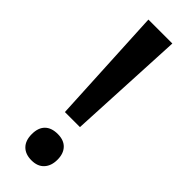

<svg xmlns="http://www.w3.org/2000/svg" viewBox="-245 -733 767 767"><g transform="rotate(45 138.0 -350.0)"><path d="M181.2 -216.8H96.2L70.8 -713.9H206.1ZM64.9 -61Q64.9 -97.2 84 -116Q103 -134.8 138.2 -134.8Q172.9 -134.8 191.4 -115.2Q210 -95.7 210 -61Q210 -26.4 191.2 -6.1Q172.4 14.2 138.2 14.2Q103.5 14.2 84.2 -5.4Q64.9 -24.9 64.9 -61Z"/></g></svg>

Font: f0_41264          
Style: Regular
Weight: 600
Foundry: Ascender Corporation
Version: Version 1.10